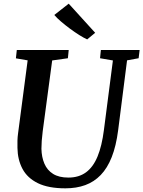

<svg xmlns="http://www.w3.org/2000/svg" viewBox="-20 -1015 780 1045"><path d="M671.5 -686.5 623 -306Q612 -220.5 588.2 -160.2Q564.5 -100 528.2 -62.5Q492 -25 444 -7.5Q396 10 336 10Q243.5 10 186.2 -18Q129 -46 102.5 -95.8Q76 -145.5 75 -210Q74.5 -229 75 -249.2Q75.5 -269.5 78.5 -290.5L130.5 -686.5L66.5 -697.5L71.5 -743H354L349.5 -698L264 -686L212.5 -301Q209 -273 207.2 -248.8Q205.5 -224.5 205.5 -205Q206.5 -159.5 221.8 -124Q237 -88.5 269 -68.5Q301 -48.5 352 -48.5Q409 -48.5 448 -77Q487 -105.5 510.8 -163Q534.5 -220.5 545.5 -307L594.5 -686L524.5 -698L529 -743H740L734.5 -698ZM454.5 -800.5Q436.5 -808.5 411.5 -824.2Q386.5 -840 360.5 -859.2Q334.5 -878.5 311.8 -898Q289 -917.5 275.5 -933.5L354 -995L498 -836.5Z"/></svg>

Font: Merriweather 28pt SemiBold
Style: Italic
Weight: 600
Italic angle: -7.8°
Version: Version 2.101